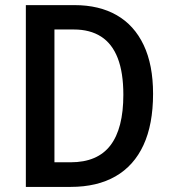

<svg xmlns="http://www.w3.org/2000/svg" viewBox="-20 -734 674 754"><path d="M581.1 -365.7Q581.1 -245.6 543.5 -164.3Q505.9 -83 433.6 -41.5Q361.3 0 257.3 0H81.5V-713.9H272.5Q369.6 -713.9 438.5 -674.3Q507.3 -634.8 544.2 -557.1Q581.1 -479.5 581.1 -365.7ZM464.4 -361.8Q464.4 -448.7 442.4 -505.6Q420.4 -562.5 377 -590.3Q333.5 -618.2 270 -618.2H193.8V-96.7H257.3Q362.8 -96.7 413.6 -163.1Q464.4 -229.5 464.4 -361.8Z"/></svg>

Font: Open Sans SemiCondensed SemiBold
Style: Regular
Weight: 600
Width: 4
Designer: Monotype Design Team
Foundry: Monotype Imaging Inc.
Version: Version 3.000